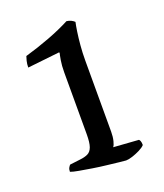

<svg xmlns="http://www.w3.org/2000/svg" viewBox="-110 -641 614 717"><g transform="rotate(-20 196.5 -282.5)"><path d="M269 0Q264 0 243.5 -2.5Q223 -5 195.5 -8Q168 -11 140 -15.5Q112 -20 89.5 -24Q67 -28 57 -32Q57 -42 60.5 -48Q64 -54 67 -57L108 -62Q127 -64 139.5 -70Q152 -76 158 -92.5Q164 -109 164 -143V-388Q164 -415 167.5 -435.5Q171 -456 173 -463L171 -465L44 -451Q44 -465 47 -477Q50 -489 52 -494Q101 -508 150 -526.5Q199 -545 237 -565Q247 -564 255 -560Q263 -556 268 -551Q265 -538 261.5 -514.5Q258 -491 255.5 -462Q253 -433 253 -403V-120Q253 -100 249 -84Q245 -68 240 -63L340 -56Q342 -55 344.5 -49.5Q347 -44 347 -33Q340 -25 325 -17.5Q310 -10 294.5 -5Q279 0 269 0Z"/></g></svg>

Font: Texturina 12pt
Style: Regular
Weight: 400
Designer: Guillermo Torres Carreño
Foundry: Omnibus-Type
Version: Version 1.002